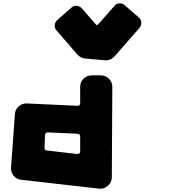

<svg xmlns="http://www.w3.org/2000/svg" viewBox="-20 -1125 1060 1147"><path d="M459 -607Q459 -636 479.5 -655.5Q500 -675 529 -675H583Q612 -674 631.5 -654Q651 -634 651 -606L648 -66Q648 -36 625 -15.5Q602 5 572 2L107 -51Q79 -54 61.5 -75Q44 -96 46 -124L69 -443Q71 -471 91.5 -489.5Q112 -508 140 -507L443 -493Q459 -493 459 -509ZM459 -310Q459 -324 444 -326L266 -334Q251 -334 249 -319L246 -243Q244 -228 260 -226L441 -205Q449 -204 454 -208.5Q459 -213 459 -221ZM552 -980Q554 -976 559 -976Q564 -976 567 -980L664 -1090Q675 -1104 693.5 -1105Q712 -1106 726 -1093L809 -1021Q823 -1009 824 -990.5Q825 -972 813 -958L666 -790Q641 -762 606 -765L491 -775Q477 -776 465 -782Q453 -788 443 -798L318 -943Q305 -957 307 -975.5Q309 -994 323 -1006L406 -1079Q420 -1091 438 -1090Q456 -1089 469 -1075L552 -980Z"/></svg>

Font: d puntillas B to tiptoe
Style: Regular
Weight: 400
Designer: deFharo
Foundry: deFharo.com
Version: Version 1.001 2012